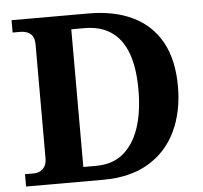

<svg xmlns="http://www.w3.org/2000/svg" viewBox="-51 -768 870 821"><g transform="rotate(-5 383.5 -357.0)"><path d="M28.1 0V-53H64.3Q81 -53 93.7 -59.5Q106.4 -65.9 113.9 -79.4Q121.4 -92.9 121.4 -114.6V-601.1Q121.4 -624.7 113.1 -637.5Q104.8 -650.2 90.9 -655.6Q77.1 -661 59.7 -661H28.1V-714H358.5Q469 -714 548.4 -675.4Q627.8 -636.8 670.1 -560.5Q712.3 -484.2 712.3 -370.2Q712.3 -261.2 672.4 -177.5Q632.4 -93.8 553.7 -46.9Q475 0 358.5 0ZM334.9 -62Q403.9 -62 449.7 -99.3Q495.6 -136.5 519.2 -205.6Q542.8 -274.7 542.8 -370.2Q542.8 -465.7 519.4 -528.2Q496.1 -590.7 450 -621.8Q403.9 -653 335.9 -653H279.2V-62Z"/></g></svg>

Font: Noto Serif Khmer
Style: Regular
Weight: 400
Designer: Danh Hong and the Monotype Design Team
Foundry: Monotype Imaging Inc.
Version: Version 2.003